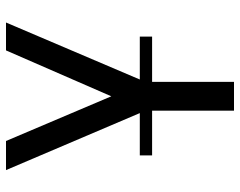

<svg xmlns="http://www.w3.org/2000/svg" viewBox="-100 -700 800 640"><g transform="rotate(-90 300.0 -380.0)"><path d="M243 -314H102V-273H251V0H347V-273H498V-314H355L545 -760H452L299 -409L150 -760H53Z"/></g></svg>

Font: LXGW Marker Gothic
Style: Regular
Weight: 400
Version: Version 1.001